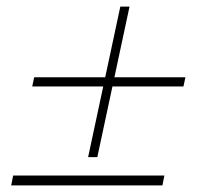

<svg xmlns="http://www.w3.org/2000/svg" viewBox="-20 -564 640 584"><path d="M248 -86 294 -301H78L84 -329H300L346 -544H374L328 -329H544L538 -301H322L276 -86ZM14 0 20 -30H480L474 0Z"/></svg>

Font: Geist Mono Thin
Style: Italic
Weight: 100
Italic angle: -12°
Monospace: yes
Designer: Basement.studio, Andrés Briganti, Mateo Zaragoza
Foundry: Basement.studio, Vercel, Andrés Briganti, Guido Ferreyra, Mateo Zaragoza
Version: Version 1.500; ttfautohint (v1.8.4.7-5d5b)